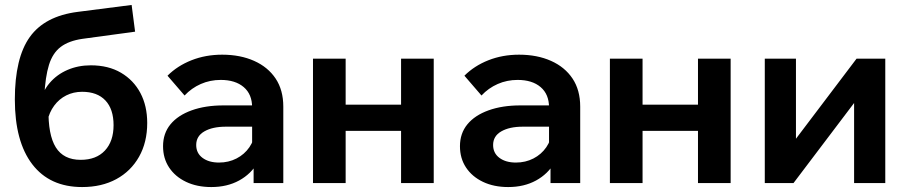

<svg xmlns="http://www.w3.org/2000/svg" viewBox="-20 -740 3667 776"><path d="M312 16Q181 16 110.5 -76Q40 -168 40 -338Q40 -506 100.5 -590.5Q161 -675 294 -692L512 -720L526 -612L313 -583Q258 -575 225.5 -550.5Q193 -526 178 -478Q163 -430 159 -351L140 -320Q151 -370 180.5 -404.5Q210 -439 253 -457.5Q296 -476 347 -476Q418 -476 469 -446Q520 -416 547.5 -364Q575 -312 575 -243Q575 -165 542 -106.5Q509 -48 450 -16Q391 16 312 16ZM306 -94Q369 -94 404 -131.5Q439 -169 439 -234Q439 -299 406 -334Q373 -369 312 -369Q277 -369 248 -354.5Q219 -340 199 -313Q179 -286 171 -249L176 -301Q174 -195 205.5 -144.5Q237 -94 306 -94Z M1125 0H1005V-101L999 -117V-306Q999 -359 965 -388Q931 -417 872 -417Q829 -417 791.5 -400.5Q754 -384 726 -354L657 -434Q697 -474 754 -496.5Q811 -519 878 -519Q951 -519 1007 -494Q1063 -469 1094 -422.5Q1125 -376 1125 -309ZM834 16Q776 16 732 -5Q688 -26 663.5 -63Q639 -100 639 -149Q639 -201 669 -237.5Q699 -274 754.5 -294Q810 -314 883 -314H1012V-228H893Q839 -228 806 -209Q773 -190 773 -154Q773 -121 798.5 -102Q824 -83 865 -83Q904 -83 936 -99.5Q968 -116 988 -145Q1008 -174 1011 -211L1049 -193Q1049 -131 1022 -84Q995 -37 946.5 -10.5Q898 16 834 16Z M1601 0V-503H1733V0ZM1245 0V-503H1377V0ZM1307 -211V-317H1678V-211Z M2325 0H2205V-101L2199 -117V-306Q2199 -359 2165 -388Q2131 -417 2072 -417Q2029 -417 1991.5 -400.5Q1954 -384 1926 -354L1857 -434Q1897 -474 1954 -496.5Q2011 -519 2078 -519Q2151 -519 2207 -494Q2263 -469 2294 -422.5Q2325 -376 2325 -309ZM2034 16Q1976 16 1932 -5Q1888 -26 1863.5 -63Q1839 -100 1839 -149Q1839 -201 1869 -237.5Q1899 -274 1954.5 -294Q2010 -314 2083 -314H2212V-228H2093Q2039 -228 2006 -209Q1973 -190 1973 -154Q1973 -121 1998.5 -102Q2024 -83 2065 -83Q2104 -83 2136 -99.5Q2168 -116 2188 -145Q2208 -174 2211 -211L2249 -193Q2249 -131 2222 -84Q2195 -37 2146.5 -10.5Q2098 16 2034 16Z M2801 0V-503H2933V0ZM2445 0V-503H2577V0ZM2507 -211V-317H2878V-211Z M3071 0V-503H3197V-168L3190 -170L3442 -503H3558V0H3432V-335L3439 -333L3187 0Z"/></svg>

Font: Wix Madefor Display
Style: Bold
Weight: 700
Designer: Dalton Maag Ltd
Foundry: Dalton Maag Ltd
Version: Version 3.100